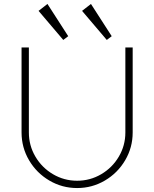

<svg xmlns="http://www.w3.org/2000/svg" viewBox="-20 -936 780 971"><path d="M220 -916 175 -881 300 -734 325 -753ZM440 -916 395 -881 520 -734 545 -753ZM614 -696H651V-266Q651 -190 613 -125.5Q575 -61 510.5 -23Q446 15 370 15Q294 15 229.5 -23Q165 -61 127 -125.5Q89 -190 89 -266V-696H126V-266Q126 -200 159 -144Q192 -88 248 -55Q304 -22 370 -22Q436 -22 492 -55Q548 -88 581 -144Q614 -200 614 -266Z"/></svg>

Font: M Major Mono Display
Style: Regular
Weight: 400
Designer: Emre Parlak
Foundry: Emre Parlak
Version: Version 2.000; ttfautohint (v1.8) -l 8 -r 50 -G 200 -x 14 -D